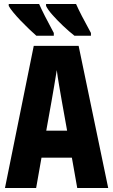

<svg xmlns="http://www.w3.org/2000/svg" viewBox="-20 -947 570 967"><path d="M5 0 150 -716H376L525 0H369L342 -153H189L162 0ZM239 -434 213 -289H318L292 -434Q286 -469 278 -515Q270 -561 266 -594Q261 -561 253 -515Q245 -469 239 -434ZM355 -767Q327 -789 297.5 -817Q268 -845 244.5 -871.5Q221 -898 212 -917V-927H363Q373 -904 392.5 -866Q412 -828 438 -781V-767ZM163 -767Q147 -781 126 -801Q105 -821 84 -843Q63 -865 47 -884.5Q31 -904 24 -917V-927H177Q187 -904 206.5 -865.5Q226 -827 251 -781V-767Z"/></svg>

Font: Noto Sans Mono Condensed Black
Style: Regular
Weight: 900
Width: 3
Designer: Monotype Design Team
Foundry: Monotype Imaging Inc.
Version: Version 2.014